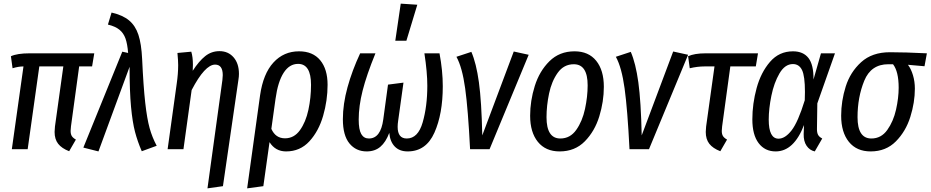

<svg xmlns="http://www.w3.org/2000/svg" viewBox="-20 -820 5113 1055"><path d="M370 -126Q368 -106 368 -101Q368 -83 374.5 -72.5Q381 -62 397 -53L360 11Q319 -5 299.5 -30Q280 -55 280 -95Q280 -103 282 -125L328 -455H196L132 0H45L109 -455Q82 -455 49 -445L40 -511Q75 -527 142 -527H498L486 -455H415Z M761 -496Q768 -344 778 -255.5Q788 -167 802 -116.5Q816 -66 841 -19L759 11Q736 -42 722 -95Q708 -148 700 -233Q692 -318 692 -453L521 12L438 -9L652 -536L684 -529Q680 -579 669.5 -608.5Q659 -638 636.5 -656.5Q614 -675 573 -685L593 -751Q654 -737 689 -708Q724 -679 740.5 -629Q757 -579 761 -496Z M1202 -380Q1204 -400 1204 -407Q1204 -465 1162 -465Q1106 -465 1033 -325L988 0H901L951 -360Q959 -415 959 -462Q959 -487 955 -529L1031 -536Q1040 -507 1040 -464Q1040 -443 1039 -431Q1073 -484 1107.5 -511.5Q1142 -539 1186 -539Q1234 -539 1263.5 -505Q1293 -471 1293 -414Q1293 -399 1290 -381L1205 203L1120 215Z M1780 -354Q1780 -268 1755.5 -183.5Q1731 -99 1680 -43.5Q1629 12 1552 12Q1493 12 1461 -39L1427 203L1338 215L1409 -296Q1426 -415 1482.5 -476.5Q1539 -538 1623 -538Q1699 -538 1739.5 -489Q1780 -440 1780 -354ZM1689 -354Q1689 -469 1618 -469Q1570 -469 1538.5 -420Q1507 -371 1494 -277L1471 -112Q1494 -60 1546 -60Q1596 -60 1628 -104.5Q1660 -149 1674.5 -216Q1689 -283 1689 -354Z M1864 -165Q1864 -248 1889.5 -340.5Q1915 -433 1959 -527H2043Q1994 -407 1972.5 -322Q1951 -237 1951 -163Q1951 -108 1965 -83.5Q1979 -59 2007 -59Q2072 -59 2086 -164L2112 -355L2197 -366L2168 -158Q2165 -139 2165 -123Q2165 -59 2215 -59Q2277 -59 2302.5 -147.5Q2328 -236 2328 -349Q2328 -423 2312 -527H2395Q2413 -431 2413 -346Q2413 -194 2367 -91Q2321 12 2220 12Q2175 12 2149 -15Q2123 -42 2119 -90Q2100 -39 2070 -13.5Q2040 12 1995 12Q1936 12 1900 -32Q1864 -76 1864 -165ZM2182 -800 2273 -794 2213 -596H2152Z M2630 -76 2803 -537 2885 -519 2670 0H2563Q2552 -219 2536 -334.5Q2520 -450 2488 -508L2570 -535Q2597 -473 2611.5 -368Q2626 -263 2630 -76Z M2893 -184Q2893 -266 2918.5 -347.5Q2944 -429 2999 -483.5Q3054 -538 3137 -538Q3214 -538 3256 -486Q3298 -434 3298 -343Q3298 -262 3273 -180.5Q3248 -99 3193.5 -43.5Q3139 12 3055 12Q2978 12 2935.5 -40.5Q2893 -93 2893 -184ZM3209 -351Q3209 -467 3133 -467Q3078 -467 3044.5 -420Q3011 -373 2997 -306Q2983 -239 2983 -176Q2983 -59 3059 -59Q3113 -59 3146.5 -106.5Q3180 -154 3194.5 -221.5Q3209 -289 3209 -351Z M3506 -76 3679 -537 3761 -519 3546 0H3439Q3428 -219 3412 -334.5Q3396 -450 3364 -508L3446 -535Q3473 -473 3487.5 -368Q3502 -263 3506 -76Z M3948 -126Q3946 -106 3946 -101Q3946 -83 3952.5 -72.5Q3959 -62 3975 -53L3938 11Q3897 -5 3877.5 -30Q3858 -55 3858 -95Q3858 -103 3860 -125L3906 -455H3851Q3813 -455 3770 -445L3761 -511Q3796 -527 3857 -527H4145L4133 -455H3993Z M4450 -383 4491 -527H4568L4471 -252L4469 -110Q4469 -90 4475.5 -78.5Q4482 -67 4498 -59L4457 12Q4429 6 4412 -19Q4395 -44 4396 -84L4398 -133Q4342 12 4242 12Q4183 12 4148.5 -33.5Q4114 -79 4114 -164Q4114 -250 4137.5 -336Q4161 -422 4211 -480Q4261 -538 4337 -538Q4394 -538 4422.5 -501Q4451 -464 4450 -383ZM4204 -163Q4204 -58 4258 -58Q4294 -58 4329.5 -103.5Q4365 -149 4402 -269Q4403 -286 4403 -315Q4403 -402 4387 -435Q4371 -468 4337 -468Q4293 -468 4263 -416.5Q4233 -365 4218.5 -293.5Q4204 -222 4204 -163Z M4602 -184Q4602 -265 4627 -344.5Q4652 -424 4712 -478.5Q4772 -533 4870 -533Q4953 -533 5073 -527L5060 -456L4969 -464Q4986 -442 4996.5 -407Q5007 -372 5007 -333Q5007 -257 4982 -177.5Q4957 -98 4902.5 -43Q4848 12 4764 12Q4687 12 4644.5 -40.5Q4602 -93 4602 -184ZM4918 -338Q4918 -427 4887 -467H4861Q4766 -467 4729 -376.5Q4692 -286 4692 -176Q4692 -59 4768 -59Q4822 -59 4855.5 -106Q4889 -153 4903.5 -217.5Q4918 -282 4918 -338Z"/></svg>

Font: Fira Sans Extra Condensed
Style: Italic
Weight: 400
Width: 3
Italic angle: -8°
Designer: Carrois Corporate & Edenspiekermann AG
Foundry: Carrois Corporate GbR & Edenspiekermann AG
Version: Version 4.203